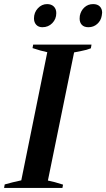

<svg xmlns="http://www.w3.org/2000/svg" viewBox="-33 -918 519 938"><path d="M133 -828Q133 -857 152 -877.5Q171 -898 197 -898Q218 -898 230 -886Q242 -874 242 -854Q242 -825 222.5 -805Q203 -785 174 -785Q155 -785 144 -797Q133 -809 133 -828ZM356 -827Q356 -836 357 -841Q362 -866 379.5 -882Q397 -898 422 -898Q443 -898 454.5 -886.5Q466 -875 466 -856Q466 -851 464 -841Q460 -817 442 -801Q424 -785 399 -785Q378 -785 367 -796.5Q356 -808 356 -827ZM-10 -17Q25 -27 71 -37L198 -663Q168 -669 126 -683L129 -700H414L411 -682Q392 -674 364.5 -669Q337 -664 329 -662L201 -36Q232 -30 275 -16L272 0H-13Z"/></svg>

Font: Trirong SemiBold
Style: Italic
Weight: 600
Italic angle: -12°
Designer: Katatrad Team
Foundry: CadsonDemak
Version: Version 1.001